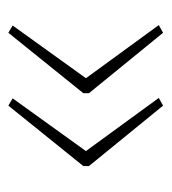

<svg xmlns="http://www.w3.org/2000/svg" viewBox="4 -502 401 448"><g transform="rotate(-90 204.0 -278.5)"><path d="M40 -284V-271L181 -98L199 -108L75 -278L198 -449L181 -459ZM210 -284V-271L351 -98L369 -108L245 -278L368 -449L351 -459Z"/></g></svg>

Font: Noto Sans Armenian ExtraCondensed Thin
Style: Regular
Weight: 100
Width: 2
Designer: Monotype Design Team
Foundry: Monotype Imaging Inc.
Version: Version 2.008